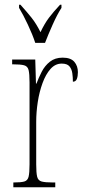

<svg xmlns="http://www.w3.org/2000/svg" viewBox="-20 -786 358 806"><path d="M36 0V-20H37Q68 -20 82 -24Q96 -28 100 -44Q104 -60 104 -96V-440Q104 -476 100 -492Q96 -508 81 -512Q66 -516 34 -516H31V-536H128L131 -435H133Q142 -459 155 -484.5Q168 -510 189.5 -527Q211 -544 243 -544Q277 -544 292 -526.5Q307 -509 307 -483Q307 -466 302.5 -454.5Q298 -443 286 -443Q286 -462 283.5 -479Q281 -496 271.5 -507.5Q262 -519 239 -519Q212 -519 192 -496.5Q172 -474 158.5 -437Q145 -400 138.5 -357.5Q132 -315 132 -274V-96Q132 -60 136 -44Q140 -28 155 -24Q170 -20 201 -20H212V0ZM128 -606Q117 -640 97 -682.5Q77 -725 60 -753V-766H66Q93 -736 112.5 -711.5Q132 -687 150 -651Q167 -687 185.5 -711.5Q204 -736 232 -766H238V-753Q220 -725 201 -682.5Q182 -640 169 -606Z"/></svg>

Font: Noto Serif Khmer ExtraCondensed Thin
Style: Regular
Weight: 100
Width: 2
Designer: Danh Hong and the Monotype Design Team
Foundry: Monotype Imaging Inc.
Version: Version 2.004; ttfautohint (v1.8.4.7-5d5b)